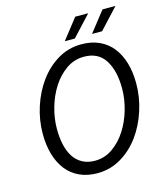

<svg xmlns="http://www.w3.org/2000/svg" viewBox="-121 -909 875 1014"><g transform="rotate(-15 316.5 -402.5)"><path d="M287 12Q232 12 189.5 -7.5Q147 -27 118.5 -63Q90 -99 75 -150Q60 -201 60 -263Q60 -338 83.5 -410.5Q107 -483 149 -540.5Q191 -598 249.5 -633Q308 -668 379 -668Q434 -668 476.5 -648.5Q519 -629 547.5 -593Q576 -557 591 -506.5Q606 -456 606 -394Q606 -319 582.5 -246Q559 -173 517 -115.5Q475 -58 416 -23Q357 12 287 12ZM375 -601Q322 -601 278.5 -571Q235 -541 204 -493Q173 -445 156 -386Q139 -327 139 -269Q139 -221 148 -181.5Q157 -142 175.5 -114Q194 -86 223 -70.5Q252 -55 291 -55Q344 -55 387.5 -85.5Q431 -116 462 -164Q493 -212 510 -271Q527 -330 527 -387Q527 -484 490 -542.5Q453 -601 375 -601ZM386 -817H457L354 -706H299ZM535 -817H606L503 -706H448Z"/></g></svg>

Font: mr_Source Sans Pro
Style: Italic
Weight: 400
Italic angle: -11°
Designer: Paul D. Hunt
Foundry: Adobe Systems Incorporated
Version: Version 1.036;July 10, 2024;FontCreator 11.5.0.2430 64-bit